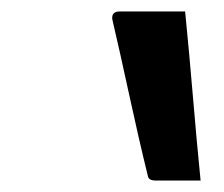

<svg xmlns="http://www.w3.org/2000/svg" viewBox="-20 -752 390 335"><path d="M303 -732Q310 -662 316.5 -584.5Q323 -507 330 -437H252Q239 -437 238 -445Q222 -510 206 -584Q190 -658 176 -718Q174 -732 189 -732Z"/></svg>

Font: Recursive Sn Lnr St
Style: Italic
Weight: 400
Italic angle: -15°
Version: Version 1.079;hotconv 1.0.112;makeotfexe 2.5.65598; ttfautoh